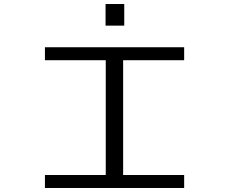

<svg xmlns="http://www.w3.org/2000/svg" viewBox="-20 -935 1140 955"><path d="M203.5 0V-64.5H506V-635.5H203.5V-700H896V-635.5H592.5V-64.5H896V0ZM505 -915H598V-807.5H505Z"/></svg>

Font: Trispace Expanded Light
Style: Regular
Weight: 300
Width: 7
Designer: Tyler Finck
Foundry: Etcetera Type Company
Version: Version 1.210; ttfautohint (v1.8.3)